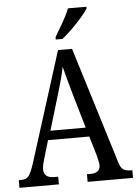

<svg xmlns="http://www.w3.org/2000/svg" viewBox="-61 -977 731 1024"><g transform="rotate(-5 304.5 -465.5)"><path d="M1 0V-41H16Q40 -41 53 -56Q66 -71 82 -119L270 -714H345L538 -89Q546 -61 560 -51Q574 -41 600 -41H609V0H366V-41H386Q437 -41 437 -83Q437 -92 433.5 -106.5Q430 -121 427 -135L396 -240H175L146 -142Q142 -130 138.5 -114.5Q135 -99 135 -88Q135 -41 190 -41H212V0ZM192 -289H381L327 -475Q314 -520 304 -556.5Q294 -593 287 -623Q281 -593 272 -559Q263 -525 251 -485ZM263 -784Q284 -819 306.5 -858Q329 -897 342 -931H441V-921Q430 -904 406 -876Q382 -848 353 -819.5Q324 -791 299 -771H263Z"/></g></svg>

Font: Noto Serif Myanmar Cond
Style: Regular
Weight: 400
Width: 3
Designer: Ben Mitchell and the Monotype Design Team
Foundry: Monotype Imaging Inc.
Version: Version 2.106; ttfautohint (v1.8.4.7-5d5b)